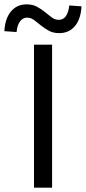

<svg xmlns="http://www.w3.org/2000/svg" viewBox="-66 -861 394 881"><path d="M90 0V-656H173V0ZM206 -709Q178 -709 158 -720Q138 -731 121.5 -744.5Q105 -758 90.5 -769Q76 -780 58 -780Q39 -780 26 -763Q13 -746 10 -714L-46 -718Q-43 -775 -16 -808Q11 -841 56 -841Q84 -841 104 -830Q124 -819 140.5 -805.5Q157 -792 171.5 -781Q186 -770 204 -770Q244 -770 252 -836L308 -832Q305 -774 278 -741.5Q251 -709 206 -709Z"/></svg>

Font: Processing Sans Pro
Style: Regular
Weight: 400
Designer: Paul D. Hunt
Foundry: Adobe Systems Incorporated
Version: Version 2.020;PS 2.000;hotconv 1.0.86;makeotf.lib2.5.63406